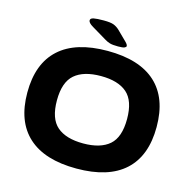

<svg xmlns="http://www.w3.org/2000/svg" viewBox="-124 -998 1125 1129"><g transform="rotate(15 438.5 -433.5)"><path d="M439 8Q245 8 145 -83Q45 -174 45 -350Q45 -526 145 -617Q245 -708 439 -708Q633 -708 732.5 -617Q832 -526 832 -350Q832 -174 732.5 -83Q633 8 439 8ZM439 -145Q544 -145 598 -192Q652 -239 652 -350Q652 -461 598 -508Q544 -555 439 -555Q334 -555 279.5 -508Q225 -461 225 -350Q225 -239 279.5 -192Q334 -145 439 -145ZM490 -749Q456 -749 439.5 -754Q423 -759 407 -769L320 -821Q303 -831 296 -839Q289 -847 289 -854Q289 -867 308.5 -871Q328 -875 370 -875Q412 -875 431 -867.5Q450 -860 466 -845L524 -788Q533 -779 536 -773.5Q539 -768 539 -764Q539 -758 529 -753.5Q519 -749 490 -749Z"/></g></svg>

Font: Asap Expanded ExtraBold
Style: Regular
Weight: 800
Width: 7
Designer: Pablo Cosgaya
Foundry: Omnibus-Type
Version: Version 3.001; ttfautohint (v1.8.4.7-5d5b)